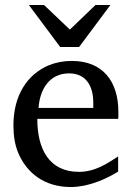

<svg xmlns="http://www.w3.org/2000/svg" viewBox="-20 -739 530 772"><path d="M131 -261H455C456 -266 456 -271 456 -276V-289C456 -412 393 -494 269 -494C235 -494 204 -488 175 -476C90 -440 34 -356 34 -235C34 -193 40 -156 53 -125C86 -46 156 13 265 13C282 13 299 11 315 8C369 -3 414 -24 455 -49V-110C413 -83 364 -48 297 -48C177 -48 130 -141 130 -260ZM355 -327V-305H135C140 -380 179 -444 258 -444C325 -444 355 -394 355 -327ZM298 -550 424 -719H364L261 -620L157 -719H96L222 -550Z"/></svg>

Font: Veleka
Style: Regular
Weight: 400
Designer: Stefan Peev, Context Ltd, 2016; SIL International, 1997-2014.
Foundry: Stefan Peev, Context Ltd, 2016
Version: Version 1.000